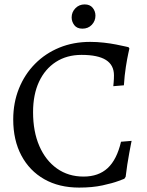

<svg xmlns="http://www.w3.org/2000/svg" viewBox="-20 -839 666 871"><path d="M339 12Q248 12 181 -26Q114 -64 77 -133.5Q40 -203 40 -297Q40 -373 66 -437.5Q92 -502 139 -549.5Q186 -597 249.5 -623Q313 -649 389 -649Q420 -649 451 -645.5Q482 -642 507 -637Q532 -632 547.5 -628.5Q563 -625 563 -625L567 -619Q567 -619 562 -596.5Q557 -574 551 -536Q545 -498 542 -452L494 -448Q494 -448 495.5 -464.5Q497 -481 497 -497Q497 -544 460.5 -567Q424 -590 350 -590Q283 -590 233.5 -558Q184 -526 157 -468Q130 -410 130 -330Q130 -242 158.5 -176.5Q187 -111 238.5 -74.5Q290 -38 359 -38Q427 -38 468.5 -76.5Q510 -115 529 -196L577 -200Q577 -200 574 -185Q571 -170 566.5 -145.5Q562 -121 557.5 -92.5Q553 -64 550 -37L544 -28Q544 -28 517.5 -18Q491 -8 445 2Q399 12 339 12ZM354 -709Q329 -709 317 -725Q305 -741 305 -760Q305 -784 322 -801.5Q339 -819 364 -819Q388 -819 400.5 -803.5Q413 -788 413 -768Q413 -744 396.5 -726.5Q380 -709 354 -709Z"/></svg>

Font: Alegreya
Style: Regular
Weight: 400
Designer: Juan Pablo del Peral
Foundry: Huerta Tipografica
Version: Version 2.009